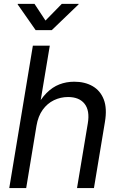

<svg xmlns="http://www.w3.org/2000/svg" viewBox="-20 -961 617 981"><path d="M166.5 -318.8 113.8 0H27.3L147.9 -727.5H234.4L180.7 -405.8H162.1Q187.5 -455.6 217.8 -485.8Q248 -516.1 283.4 -529.8Q318.8 -543.5 359.4 -543.5Q413.6 -543.5 453.1 -520.8Q492.7 -498 510.3 -452.6Q527.8 -407.2 516.1 -337.9L460 0H373.5L428.7 -331.1Q439.5 -396 412.1 -430.7Q384.8 -465.3 327.6 -465.3Q289.6 -465.3 255.6 -449Q221.7 -432.6 198.2 -400.1Q174.8 -367.7 166.5 -318.8ZM156.2 -941.4 212.4 -856 295.9 -941.4H382.3L381.3 -938.5L244.6 -807.1H162.1L70.3 -938.5L70.8 -941.4Z"/></svg>

Font: Inter 20pt
Style: Italic
Weight: 400
Italic angle: -9.3988°
Version: Version 4.001;git-66647c0bb